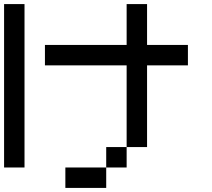

<svg xmlns="http://www.w3.org/2000/svg" viewBox="-20 -920 1040 940"><path d="M0 -100V-900H100V-100ZM900 -700V-600H700V-200H600V-600H200V-700H600V-900H700V-700ZM300 0V-100H500V0ZM500 -100V-200H600V-100Z"/></svg>

Font: Galmuri9 Regular
Style: Regular
Weight: 400
Designer: Lee Minseo (quiple)
Version: Version 2.399;hotconv 1.1.1;makeotfexe 2.6.0 DEVELOPMENT